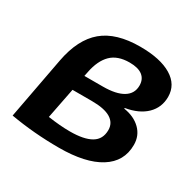

<svg xmlns="http://www.w3.org/2000/svg" viewBox="-124 -668 826 813"><g transform="rotate(30 288.5 -261.5)"><path d="M549.8 -407.7Q549.8 -356 514.2 -321Q478.5 -286.1 414.1 -275.4L413.6 -272Q464.8 -264.2 495.4 -234.1Q525.9 -204.1 525.9 -159.2Q525.9 -77.6 455.8 -33.9Q385.7 9.8 256.3 9.8Q133.8 9.8 19 -10.3L75.7 -312.5Q97.2 -426.3 160.9 -479.7Q224.6 -533.2 341.8 -533.2Q440.4 -533.2 495.1 -500.2Q549.8 -467.3 549.8 -407.7ZM288.1 -307.6Q353 -307.6 387 -328.4Q420.9 -349.1 420.9 -388.7Q420.9 -419.4 399.7 -436Q378.4 -452.6 336.4 -452.6Q277.8 -452.6 246.1 -421.1Q214.4 -389.6 202.6 -329.1L198.2 -307.6ZM154.8 -82Q214.4 -73.2 262.2 -73.2Q330.6 -73.2 365.7 -93.8Q400.9 -114.3 400.9 -159.7Q400.9 -194.3 370.6 -212.9Q340.3 -231.4 278.3 -231.4H184.1Z"/></g></svg>

Font: Arimo SemiBold
Style: Italic
Weight: 600
Italic angle: -12°
Version: Version 1.33